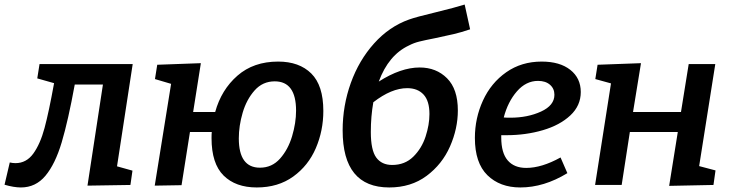

<svg xmlns="http://www.w3.org/2000/svg" viewBox="-62 -814 3217 845"><path d="M522 -532 453 -82 521 -63 512 0 323 3 391 -442H267Q238 -283 209.5 -187.5Q181 -92 138 -40.5Q95 11 30 11Q-1 11 -42 -1L-19 -99Q-6 -96 6 -96Q54 -96 84.5 -138Q115 -180 134 -250.5Q153 -321 176 -448L102 -469L112 -532Z M1361 -326Q1361 -239 1328 -162Q1295 -85 1228.5 -37Q1162 11 1068 11Q975 11 922 -41.5Q869 -94 869 -206Q869 -224 870 -233H774L737 1L619 3L691 -445L620 -466L630 -529L822 -536L788 -321H885Q912 -419 983 -481Q1054 -543 1162 -543Q1255 -543 1308 -490.5Q1361 -438 1361 -326ZM1241 -327Q1241 -456 1147 -456Q1094 -456 1058.5 -416Q1023 -376 1006 -318Q989 -260 989 -205Q989 -76 1082 -76Q1135 -76 1170.5 -116Q1206 -156 1223.5 -214.5Q1241 -273 1241 -327Z M1953 -328Q1953 -248 1918.5 -169.5Q1884 -91 1815.5 -40Q1747 11 1651 11Q1446 11 1446 -240Q1446 -349 1482 -449Q1518 -549 1584.5 -623Q1651 -697 1738 -728Q1768 -739 1856 -760Q1942 -781 1983 -794L2007 -685Q1969 -672 1935 -664Q1901 -656 1853 -646Q1807 -637 1783 -631Q1759 -625 1738 -614Q1648 -572 1605 -455Q1702 -517 1785 -517Q1858 -517 1905.5 -469.5Q1953 -422 1953 -328ZM1828 -312Q1828 -370 1802 -398Q1776 -426 1730 -426Q1661 -426 1581 -364Q1570 -302 1570 -233Q1570 -153 1594 -120.5Q1618 -88 1664 -88Q1720 -88 1757 -124.5Q1794 -161 1811 -213Q1828 -265 1828 -312Z M2144 -219V-209Q2144 -141 2172.5 -108Q2201 -75 2254 -75Q2322 -75 2405 -121L2435 -52Q2332 11 2228 11Q2138 11 2083 -43Q2028 -97 2028 -207Q2028 -294 2063.5 -371.5Q2099 -449 2166 -496Q2233 -543 2322 -543Q2402 -543 2448 -506.5Q2494 -470 2494 -409Q2494 -349 2448 -306Q2402 -263 2327 -241Q2252 -219 2167 -219ZM2155 -297Q2165 -296 2184 -296Q2260 -296 2319 -323Q2378 -350 2378 -397Q2378 -424 2358.5 -441Q2339 -458 2306 -458Q2253 -458 2213 -412Q2173 -366 2155 -297Z M3086 -532 3015 -83 3087 -64 3078 0 2883 4 2921 -233H2710L2674 0H2557L2627 -447L2558 -466L2568 -529L2759 -536L2724 -321H2935L2969 -532Z"/></svg>

Font: Bitter Pro SemiBold
Style: Italic
Weight: 600
Italic angle: -9°
Designer: Sol Matas, and Bitter project Authors
Foundry: Sol Matas
Version: Version 1.010